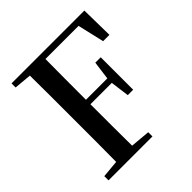

<svg xmlns="http://www.w3.org/2000/svg" viewBox="-194 -882 1029 1029"><g transform="rotate(-45 320.0 -367.5)"><path d="M555 -548H603L600 -735H48V-704L147 -695C148 -595 148 -495 148 -393V-342C148 -241 148 -140 147 -41L48 -32V0H381V-32L269 -42C268 -141 268 -243 268 -357H430L444 -250H485V-496H444L430 -391H268C268 -499 268 -600 269 -699H520Z"/></g></svg>

Font: Noto Serif JP SemiBold
Style: Regular
Weight: 600
Designer: Ryoko NISHIZUKA 西塚涼子 (kana & ideographs); Frank Grießhammer (Latin, Greek & Cyrillic); Wenlong ZHANG 张文龙 (bopomofo); San
Foundry: Adobe
Version: Version 2.001;hotconv 1.1.0;makeotfexe 2.6.0